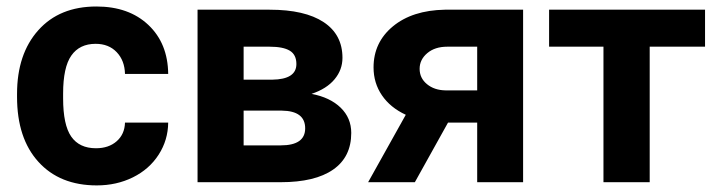

<svg xmlns="http://www.w3.org/2000/svg" viewBox="-20 -558 2196 588"><path d="M273.9 -104Q313 -104 337.4 -125.5Q361.8 -147 362.8 -182.6H495.1Q494.6 -128.9 465.8 -84.2Q437 -39.6 387 -14.9Q336.9 9.8 276.4 9.8Q163.1 9.8 97.7 -62.3Q32.2 -134.3 32.2 -261.2V-270.5Q32.2 -392.6 97.2 -465.3Q162.1 -538.1 275.4 -538.1Q374.5 -538.1 434.3 -481.7Q494.1 -425.3 495.1 -331.5H362.8Q361.8 -372.6 337.4 -398.2Q313 -423.8 272.9 -423.8Q223.6 -423.8 198.5 -387.9Q173.3 -352.1 173.3 -271.5V-256.8Q173.3 -175.3 198.2 -139.6Q223.1 -104 273.9 -104Z M585 0V-528.3H805.7Q913.6 -528.3 971.2 -490.2Q1028.8 -452.1 1028.8 -380.9Q1028.8 -344.2 1004.6 -315.2Q980.5 -286.1 934.1 -270.5Q990.7 -259.8 1023.2 -228.3Q1055.7 -196.8 1055.7 -150.9Q1055.7 -77.1 1000.2 -38.6Q944.8 0 839.4 0ZM726.1 -219.2V-112.8H839.8Q914.6 -112.8 914.6 -165Q914.6 -218.3 843.3 -219.2ZM726.1 -314H813.5Q887.7 -314.9 887.7 -361.8Q887.7 -390.6 867.4 -402.8Q847.2 -415 805.7 -415H726.1Z M1582 -528.3V0H1441.4V-182.6H1352.1L1250.5 0H1107.4L1222.7 -206.5Q1175.3 -228.5 1149.7 -266.1Q1124 -303.7 1124 -351.6Q1124 -428.2 1183.3 -477.3Q1242.7 -526.4 1342.3 -528.3ZM1344.7 -281.2H1441.4V-415H1349.6Q1312 -415 1288.6 -395.3Q1265.1 -375.5 1265.1 -347.2Q1265.1 -318.8 1287.6 -300.3Q1310.1 -281.7 1344.7 -281.2Z M2139.2 -415H1969.7V0H1828.1V-415H1661.6V-528.3H2139.2Z"/></svg>

Font: SteelSelectRoboto
Style: Roboto-Bold
Weight: 700
Designer: Google
Version: Version 2.137; 2017